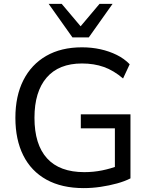

<svg xmlns="http://www.w3.org/2000/svg" viewBox="-20 -957 769 986"><path d="M410 9Q297 9 218.5 -34.5Q140 -78 99.5 -159Q59 -240 59 -352Q59 -464 100 -545Q141 -626 217.5 -670Q294 -714 401 -714Q451 -714 496 -704Q541 -694 579.5 -675Q618 -656 646 -627L612 -554Q564 -595 513.5 -613Q463 -631 401 -631Q282 -631 219.5 -558.5Q157 -486 157 -352Q157 -215 221.5 -144Q286 -73 413 -73Q460 -73 504.5 -82Q549 -91 590 -107L570 -57V-298H395V-370H650V-41Q621 -26 581 -15Q541 -4 497 2.5Q453 9 410 9ZM352 -765 230 -937H297L394 -822L491 -937H558L436 -765Z"/></svg>

Font: Nunito Sans 12pt ExtraLight 12pt Medium
Style: Regular
Weight: 500
Version: Version 3.101;gftools[0.9.27]